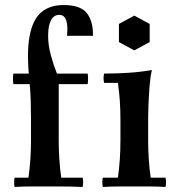

<svg xmlns="http://www.w3.org/2000/svg" viewBox="-20 -740 704 762"><path d="M349 -598H246Q250 -639 242.5 -660Q235 -681 215 -681Q194 -681 182.5 -660Q171 -639 171 -598Q171 -560 182 -520Q193 -480 206 -448L213 -406V-184Q213 -144 215.5 -107.5Q218 -71 223 -35H308Q312 -17 308 2Q253 0 219.5 0Q186 0 158 0Q130 0 100.5 0Q71 0 38 2Q34 -17 38 -35H93Q98 -71 100.5 -107.5Q103 -144 103 -184V-268Q103 -303 102 -338.5Q101 -374 97 -418Q85 -531 97.5 -597Q110 -663 144 -691.5Q178 -720 232 -720Q300 -720 325 -687.5Q350 -655 349 -598ZM328 -406H33Q30 -428 33 -448H328Q331 -428 328 -406ZM637 -35Q641 -17 637 2Q603 0 572 0Q541 0 513 0Q485 0 454 0Q423 0 388 2Q384 -17 388 -35H448Q453 -71 455.5 -107.5Q458 -144 458 -184V-264Q458 -343 448 -411H393Q389 -430 393 -448Q440 -448 488 -451Q536 -454 583 -462Q577 -439 574 -402.5Q571 -366 569.5 -328.5Q568 -291 568 -264V-184Q568 -144 570.5 -107.5Q573 -71 578 -35ZM513 -678 574 -645V-573L513 -540L452 -573V-645Z"/></svg>

Font: Poltawski Nowy Medium
Style: Regular
Weight: 500
Version: Version 1.001;gftools[0.9.25]